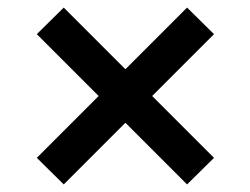

<svg xmlns="http://www.w3.org/2000/svg" viewBox="-20 -600 660 506"><path d="M77 -184 473 -580 544 -510 148 -114ZM77 -510 148 -580 544 -184 473 -114Z"/></svg>

Font: Unbounded
Style: Regular
Weight: 400
Designer: Luke Prowse, Jean-Baptiste Morizot, Fátima Lázaro, Florian Runge
Foundry: NaN
Version: Version 1.701;gftools[0.9.28.dev5+ged2979d]